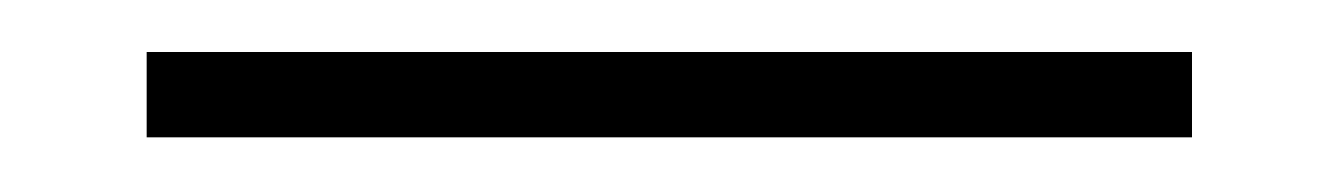

<svg xmlns="http://www.w3.org/2000/svg" viewBox="-20 32 502 72"><path d="M35 83.5V51.5H427V83.5Z"/></svg>

Font: Anek Gurmukhi ExtraLight
Style: Regular
Weight: 250
Designer: Sarang Kulkarni (Gurmukhi), Yesha Goshar (Latin)
Foundry: Ek Type
Version: Version 1.003